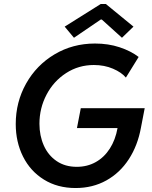

<svg xmlns="http://www.w3.org/2000/svg" viewBox="-20 -949 773 977"><path d="M60.1 -317.9Q60.1 -429.7 112.8 -523.7Q165.5 -617.7 257.8 -672.6Q350.1 -727.5 463.4 -727.5Q531.2 -727.5 588.6 -708.5Q646 -689.5 685.5 -659.2L620.6 -554.2Q598.6 -580.6 554.9 -599.4Q511.2 -618.2 457.5 -618.2Q379.9 -618.2 316.4 -577.1Q252.9 -536.1 216.8 -467.3Q180.7 -398.4 180.7 -319.3Q180.7 -258.8 202.9 -208.7Q225.1 -158.7 268.1 -129.4Q311 -100.1 370.6 -100.1Q424.3 -100.1 467.3 -124.3Q510.3 -148.4 538.8 -192.9Q567.4 -237.3 578.1 -297.4H371.6L391.1 -398.4H716.3L697.3 -299.8Q680.7 -208.5 635.5 -138.9Q590.3 -69.3 521 -30.8Q451.7 7.8 364.7 7.8Q272.5 7.8 203.4 -35.2Q134.3 -78.1 97.2 -152.3Q60.1 -226.6 60.1 -317.9ZM309.1 -813.5 492.7 -928.7H518.6L659.2 -813.5L600.6 -756.8L498 -849.6H492.7L356.4 -756.8Z"/></svg>

Font: Reddit Sans Chocolate SemiBold
Style: Italic
Weight: 600
Italic angle: -11.25°
Designer: Stephen Hutchings
Version: Version 1.013